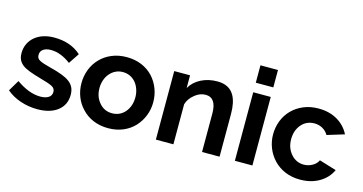

<svg xmlns="http://www.w3.org/2000/svg" viewBox="-77 -1069 2680 1418"><g transform="rotate(15 1263.0 -360.0)"><path d="M471 -156Q471 -189 459.5 -212.5Q448 -236 424 -254Q401 -271 364 -285Q327 -299 268 -314Q214 -327 188 -341Q176 -348 170.5 -357Q165 -366 165 -380Q165 -409 187 -424Q209 -439 245 -439Q320 -439 397 -381L451 -462Q371 -534 246 -534Q156 -534 99 -488Q71 -465 55.5 -432.5Q40 -400 40 -361Q40 -331 50 -310Q60 -289 82 -272Q102 -257 136.5 -244Q171 -231 227 -215Q287 -199 315 -185Q342 -172 342 -144Q342 -116 319 -101Q296 -86 256 -86Q170 -86 72 -155L22 -71Q67 -32 129.5 -11Q192 10 259 10Q357 10 414 -34.5Q471 -79 471 -156Z M1001 -72Q1036 -110 1055 -158.5Q1074 -207 1074 -261Q1074 -316 1055 -365Q1036 -414 1001 -452Q964 -491 913 -512Q862 -533 800 -533Q738 -533 686.5 -511.5Q635 -490 599 -452Q563 -415 544 -365.5Q525 -316 525 -261Q525 -207 544 -158Q563 -109 599 -72Q635 -33 686.5 -11.5Q738 10 800 10Q862 10 913.5 -11.5Q965 -33 1001 -72ZM703 -374Q721 -395 746 -407Q771 -419 800 -419Q859 -419 898 -375Q916 -354 926.5 -324.5Q937 -295 937 -262Q937 -194 898 -148Q859 -104 800 -104Q741 -104 703 -148Q663 -193 663 -261Q663 -294 673.5 -323.5Q684 -353 703 -374Z M1621 -468Q1583 -533 1493 -533Q1424 -533 1369 -505Q1314 -477 1285 -427V-524H1164V0H1298V-306Q1310 -350 1354 -385Q1392 -415 1434 -415Q1517 -415 1517 -294V0H1651V-327Q1651 -417 1621 -468Z M1902 -730H1768V-597H1902ZM1902 -524H1768V0H1902Z M2065 -72Q2102 -33 2153.5 -11.5Q2205 10 2267 10Q2352 10 2414.5 -27Q2477 -64 2505 -126L2374 -166Q2362 -139 2331.5 -121.5Q2301 -104 2265 -104Q2237 -104 2212 -115.5Q2187 -127 2169 -148Q2128 -194 2128 -262Q2128 -331 2168 -376Q2186 -397 2211 -408Q2236 -419 2265 -419Q2299 -419 2327 -403.5Q2355 -388 2372 -359L2503 -399Q2472 -461 2411 -497Q2350 -533 2266 -533Q2204 -533 2152.5 -511.5Q2101 -490 2064 -452Q2028 -415 2009 -366Q1990 -317 1990 -262Q1990 -208 2009.5 -159Q2029 -110 2065 -72Z"/></g></svg>

Font: RT Raleway Bold
Style: Regular
Weight: 400
Designer: Matt McInerney, Pablo Impallari, Rodrigo Fuenzalida — Edited by Milan Moffatt in April 2016
Foundry: Matt McInerney, Pablo Impallari, Rodrigo Fuenzalida — Edited by Milan Moffatt in April 2016
Version: Version 3.001